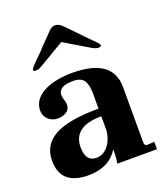

<svg xmlns="http://www.w3.org/2000/svg" viewBox="-124 -740 715 829"><g transform="rotate(-20 233.5 -325.0)"><path d="M198.2 -54.2Q229 -54.2 251.5 -80.6Q273.9 -106.9 278.8 -149.9V-215.8Q148.9 -215.8 148.9 -120.1Q149.4 -54.2 198.2 -54.2ZM456.1 0H273.9Q277.8 -23.9 277.8 -37.1L278.8 -64Q234.9 4.9 141.1 4.9Q13.2 4.9 13.2 -107.9Q13.2 -180.7 77.1 -215.8Q141.1 -251 278.8 -251V-320.8Q278.8 -358.9 266.1 -379.9Q252.9 -400.9 214.8 -400.9Q176.8 -400.4 162.1 -388.7Q147.5 -377 147.9 -363.3Q147.9 -349.6 152.3 -337.4Q165 -300.8 141.6 -283.2Q126 -271 100.1 -271Q74.2 -271 56.6 -287.6Q39.1 -304.2 39.1 -329.1Q39.1 -377 88.9 -405.8Q138.7 -434.6 224.1 -435.1Q410.2 -435.1 410.2 -301.8V-50.8Q409.7 -32.2 422.9 -32.2L456.1 -34.2ZM69.8 -504.4Q69.3 -510.7 99.6 -540.5Q129.9 -569.8 146 -587.9L192.9 -636.2Q224.1 -670.9 258.8 -636.2L306.2 -587.9Q322.3 -569.8 342.8 -549.8Q363.3 -529.8 372.1 -520Q381.8 -510.3 381.8 -505.9Q381.8 -498 369.1 -498Q356.4 -498 336.9 -509.8L226.1 -576.2L113.8 -509.8Q95.2 -498 82.5 -498Q69.8 -498 69.8 -504.4Z"/></g></svg>

Font: Unna-Bold
Style: Bold
Weight: 700
Designer: Jorge de Buen U.
Foundry: Omnibus-Type
Version: Version 2.006;PS 002.006;hotconv 1.0.70;makeotf.lib2.5.58329